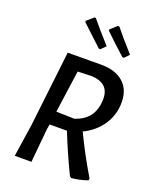

<svg xmlns="http://www.w3.org/2000/svg" viewBox="-161 -970 869 1072"><g transform="rotate(20 273.5 -434.5)"><path d="M442 -722 433 -723Q365 -784 312 -836V-844L350 -878H359Q401 -825 469 -750ZM302 -722 293 -723Q215 -795 172 -836V-844L211 -878H219Q258 -830 330 -750ZM338 -643Q421 -643 468.5 -601.5Q516 -560 516 -484Q516 -410 476.5 -350.5Q437 -291 367 -257Q424 -138 493 -23L491 -12Q442 5 395 9L385 1Q325 -124 283 -231H180L175 -201L156 0H57L86 -193L138 -642H139ZM308 -565 226 -562 191 -311 298 -308Q413 -344 413 -468Q413 -560 308 -565Z"/></g></svg>

Font: Alegreya Sans Medium
Style: Italic
Weight: 500
Italic angle: -7°
Designer: Juan Pablo del Peral
Foundry: Huerta Tipografica
Version: Version 2.007